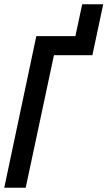

<svg xmlns="http://www.w3.org/2000/svg" viewBox="-21 -884 506 904"><path d="M-1 0H100L233 -624H414L465 -864H366L334 -714H150Z"/></svg>

Font: Noto Sans UI Condensed Medium
Style: Italic
Weight: 500
Width: 3
Italic angle: -12°
Designer: Monotype Design Team
Foundry: Monotype Imaging Inc.
Version: Version 1.901